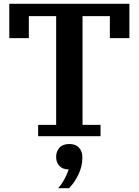

<svg xmlns="http://www.w3.org/2000/svg" viewBox="-20 -718 732 1012"><path d="M181 -60H276V-633H132V-517H29V-698H662V-517H559V-633H415V-60H510V0H181ZM286 274Q305 254 320.5 224.5Q336 195 342 175Q310 175 293 156.5Q276 138 276 110V107Q276 80 293.5 60.5Q311 41 345 41Q379 41 396.5 60.5Q414 80 414 108V116Q414 158 394 200.5Q374 243 344 274H286Z"/></svg>

Font: IBM Plex Serif SemiBold
Style: Regular
Weight: 600
Designer: Mike Abbink, Paul van der Laan, Pieter van Rosmalen
Foundry: Bold Monday
Version: Version 2.5